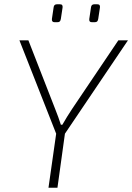

<svg xmlns="http://www.w3.org/2000/svg" viewBox="-20 -879 619 899"><path d="M236 -775H248C259 -775 263 -779 265 -791L273 -844C274 -854 271 -859 260 -859H247C237 -859 232 -854 231 -844L223 -790C222 -779 227 -775 236 -775ZM411 -775H423C434 -775 438 -779 440 -791L448 -844C449 -854 446 -859 435 -859H422C412 -859 407 -854 406 -844L398 -790C397 -779 401 -775 411 -775ZM579 -690H534L317 -368C303 -347 285 -318 272 -295H265C258 -318 248 -344 239 -367L113 -690H71L243 -253L207 0H249L284 -253Z"/></svg>

Font: Exo 2 Extra Light
Style: Italic
Weight: 250
Italic angle: -8°
Designer: Natanael Gama
Version: Version 1.001;PS 001.001;hotconv 1.0.88;makeotf.lib2.5.64775